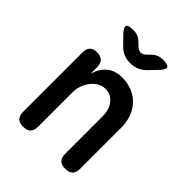

<svg xmlns="http://www.w3.org/2000/svg" viewBox="-221 -909 1043 1043"><g transform="rotate(45 300.0 -387.5)"><path d="M196 -316V-48Q196 -18 182 -4Q168 10 139 10Q109 10 95 -4Q81 -18 81 -48V-503Q81 -532 95 -546Q109 -560 136 -560Q164 -560 179 -546Q194 -532 194 -503V-453Q209 -504 243 -532Q277 -560 329 -560Q373 -560 408 -545.5Q443 -531 467.5 -505Q492 -479 505.5 -443Q519 -407 519 -364V-48Q519 -18 505 -4Q491 10 461 10Q432 10 418 -4Q404 -18 404 -48V-336Q404 -358 398 -379Q392 -400 380.5 -416Q369 -432 351.5 -442Q334 -452 310 -452Q284 -452 263 -439Q242 -426 227.5 -406.5Q213 -387 204.5 -363Q196 -339 196 -316ZM191 -785Q211 -785 226.5 -778.5Q242 -772 256 -758L273 -742Q289 -726 305 -726Q321 -726 337 -742L353 -758Q367 -772 383 -778.5Q399 -785 419 -785Q458 -785 463.5 -771.5Q469 -758 442 -730L397 -683Q378 -664 355 -654.5Q332 -645 305 -645Q278 -645 255 -654.5Q232 -664 214 -683L168 -730Q141 -758 146.5 -771.5Q152 -785 191 -785Z"/></g></svg>

Font: Maple Mono SemiBold
Style: Regular
Weight: 600
Monospace: yes
Designer: subframe7536
Version: Version 7.000